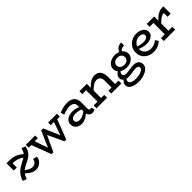

<svg xmlns="http://www.w3.org/2000/svg" viewBox="341 -2048 3743 3743"><g transform="rotate(-45 2213.0 -176.0)"><path d="M464 -484 547 -454Q536 -399 515 -360.5Q494 -322 465.5 -294.5Q437 -267 401.5 -246.5Q366 -226 324 -207Q273 -183 233.5 -156Q194 -129 164 -89.5Q134 -50 112 14L32 -18Q51 -77 78.5 -119Q106 -161 138.5 -190Q171 -219 206 -240Q241 -261 275 -279Q312 -298 342.5 -315.5Q373 -333 397.5 -354Q422 -375 438.5 -406Q455 -437 464 -484ZM376 14Q328 14 287.5 -3.5Q247 -21 209.5 -52Q172 -83 133 -124L164 -175Q218 -126 266.5 -98Q315 -70 362 -70Q406 -70 438.5 -99.5Q471 -129 478 -177L563 -154Q558 -102 530 -64Q502 -26 461.5 -6Q421 14 376 14ZM52 -282V-483H116Q177 -483 222 -474Q267 -465 303 -448.5Q339 -432 371.5 -407.5Q404 -383 441 -352L402 -297Q377 -317 351 -335.5Q325 -354 294 -368Q263 -382 224.5 -390.5Q186 -399 136 -399V-282Z M573 -391V-471H830V-398H685L681 -391ZM799 13 634 -423H735L865 -49L842 13ZM831 13 799 -36 983 -458H1011L1026 -368L849 13ZM1154 13 976 -368 1001 -458H1038L1216 -49L1196 13ZM1186 13 1150 -36 1285 -427H1372L1203 13ZM1188 -398V-471H1429V-391H1321L1317 -398Z M1930 8Q1901 8 1878 -6.5Q1855 -21 1841.5 -49Q1828 -77 1828 -116V-301Q1828 -337 1811 -358.5Q1794 -380 1766.5 -390Q1739 -400 1705 -400Q1660 -400 1613 -388Q1566 -376 1518 -356L1497 -433Q1551 -456 1607 -469.5Q1663 -483 1717 -483Q1781 -483 1827 -462Q1873 -441 1897.5 -400Q1922 -359 1922 -297V-124Q1922 -98 1931 -86.5Q1940 -75 1956 -75Q1965 -75 1973 -78Q1981 -81 1987 -83L2008 -12Q1997 -5 1976.5 1.5Q1956 8 1930 8ZM1634 14Q1590 14 1552 -3Q1514 -20 1491.5 -53.5Q1469 -87 1469 -136Q1469 -186 1497.5 -220.5Q1526 -255 1571 -272.5Q1616 -290 1667 -290Q1726 -290 1770 -276.5Q1814 -263 1861 -243V-179Q1808 -202 1764.5 -209.5Q1721 -217 1684 -217Q1653 -218 1626.5 -209Q1600 -200 1583 -183Q1566 -166 1566 -139Q1566 -116 1579 -100Q1592 -84 1613.5 -76.5Q1635 -69 1659 -69Q1685 -69 1718 -79.5Q1751 -90 1787.5 -112Q1824 -134 1861 -167L1859 -99Q1825 -65 1787.5 -39.5Q1750 -14 1711.5 0Q1673 14 1634 14Z M2544 0V-274Q2544 -301 2537 -322.5Q2530 -344 2516.5 -359.5Q2503 -375 2483.5 -383Q2464 -391 2438 -391Q2411 -391 2383.5 -380.5Q2356 -370 2328 -349.5Q2300 -329 2272.5 -300.5Q2245 -272 2217 -236V-316Q2249 -355 2279.5 -386Q2310 -417 2340.5 -439Q2371 -461 2403.5 -472Q2436 -483 2472 -483Q2513 -483 2544.5 -470.5Q2576 -458 2597.5 -432Q2619 -406 2630.5 -367.5Q2642 -329 2642 -277V0ZM2050 0V-79H2341V0ZM2156 0V-471H2255V0ZM2050 -392V-471H2234V-392ZM2457 0V-79H2735V0Z M2994 218Q2929 218 2877 201Q2825 184 2794.5 153Q2764 122 2764 78Q2764 47 2779.5 23Q2795 -1 2817 -18.5Q2839 -36 2859 -47L2903 -24Q2884 -15 2867 6.5Q2850 28 2850 58Q2850 82 2868.5 100Q2887 118 2922.5 127.5Q2958 137 3008 137Q3061 137 3107.5 125Q3154 113 3183.5 91Q3213 69 3213 39Q3213 12 3193 0Q3173 -12 3139 -12Q3115 -12 3090.5 -8.5Q3066 -5 3040 -0.5Q3014 4 2985.5 7.5Q2957 11 2924 11Q2881 11 2848 -3.5Q2815 -18 2796.5 -43.5Q2778 -69 2778 -100Q2778 -134 2795 -160Q2812 -186 2838 -205Q2864 -224 2892 -235L2934 -207Q2916 -198 2900 -185Q2884 -172 2874.5 -156.5Q2865 -141 2865 -123Q2865 -106 2874 -93.5Q2883 -81 2900 -74.5Q2917 -68 2941 -68Q2969 -68 2995 -71Q3021 -74 3047 -78.5Q3073 -83 3100.5 -86Q3128 -89 3160 -89Q3202 -89 3234 -75Q3266 -61 3284.5 -34Q3303 -7 3303 33Q3303 76 3278.5 110.5Q3254 145 3210.5 168.5Q3167 192 3111.5 205Q3056 218 2994 218ZM3033 -143Q2994 -143 2956.5 -153.5Q2919 -164 2888 -185.5Q2857 -207 2838.5 -238.5Q2820 -270 2820 -312Q2820 -355 2839.5 -387Q2859 -419 2890.5 -440.5Q2922 -462 2959 -472.5Q2996 -483 3033 -483Q3072 -483 3109.5 -472.5Q3147 -462 3178 -441Q3209 -420 3228 -388.5Q3247 -357 3247 -315Q3247 -273 3228 -240.5Q3209 -208 3178 -186.5Q3147 -165 3109 -154Q3071 -143 3033 -143ZM3033 -214Q3067 -214 3093.5 -226Q3120 -238 3135 -261Q3150 -284 3150 -315Q3150 -346 3134 -368Q3118 -390 3091.5 -401Q3065 -412 3033 -412Q3002 -412 2975 -400Q2948 -388 2932 -366Q2916 -344 2916 -312Q2916 -281 2932 -259Q2948 -237 2975 -225.5Q3002 -214 3033 -214ZM3169 -413 3135 -442Q3143 -474 3157.5 -497.5Q3172 -521 3193 -536.5Q3214 -552 3240.5 -560.5Q3267 -569 3297 -570V-488Q3252 -486 3222 -470.5Q3192 -455 3169 -413Z M3619 14Q3570 14 3523.5 -1.5Q3477 -17 3439.5 -47Q3402 -77 3380 -121.5Q3358 -166 3358 -224Q3358 -286 3380.5 -334Q3403 -382 3441 -415Q3479 -448 3526 -465.5Q3573 -483 3623 -483Q3683 -483 3729 -464.5Q3775 -446 3801.5 -412.5Q3828 -379 3828 -334Q3828 -288 3800.5 -257Q3773 -226 3729 -210.5Q3685 -195 3636 -195Q3575 -195 3526.5 -209.5Q3478 -224 3432 -245L3431 -305Q3484 -282 3528.5 -273Q3573 -264 3615 -264Q3647 -264 3672.5 -272Q3698 -280 3714 -296Q3730 -312 3730 -334Q3730 -366 3702 -385.5Q3674 -405 3630 -405Q3597 -405 3565.5 -392.5Q3534 -380 3508.5 -357Q3483 -334 3467.5 -301.5Q3452 -269 3452 -227Q3452 -178 3476 -142.5Q3500 -107 3538.5 -88.5Q3577 -70 3622 -70Q3678 -70 3720.5 -88.5Q3763 -107 3796 -135L3838 -70Q3810 -46 3777.5 -27Q3745 -8 3705.5 3Q3666 14 3619 14Z M4079 -236V-314Q4116 -363 4158 -401.5Q4200 -440 4245 -461.5Q4290 -483 4335 -483H4377V-282H4291V-386Q4260 -386 4225 -368Q4190 -350 4153 -316.5Q4116 -283 4079 -236ZM3906 0V-79H4218V0ZM4012 -22V-471H4111V-22ZM3906 -392V-471H4105V-392Z"/></g></svg>

Font: BioRhyme ExtraBold
Style: Regular
Weight: 400
Version: Version 1.600;gftools[0.9.33]